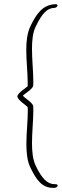

<svg xmlns="http://www.w3.org/2000/svg" viewBox="-20 -801 295 917"><path d="M240.2 96.2C247.1 95.7 255.4 91.3 255.4 85.4C255.4 81.1 250.5 78.1 244.1 78.6H240.7C206.1 78.6 179.2 50.8 150.4 -9.8C136.7 -39.1 132.8 -76.7 132.8 -117.2C132.8 -168.9 139.2 -226.1 139.2 -275.4C139.2 -281.7 138.7 -287.6 138.7 -293.5C138.2 -309.6 93.8 -335.4 89.4 -344.2C94.2 -351.1 138.2 -376.5 138.7 -392.6C138.7 -397.9 139.2 -403.3 139.2 -408.7C139.2 -458.5 132.8 -515.1 132.8 -566.9C132.8 -607.4 136.2 -644.5 150.4 -673.8C180.7 -737.3 205.6 -762.7 239.3 -763.2C247.5 -763.2 254.9 -770 254.9 -775.1C254.9 -778.2 252.1 -780.8 245.1 -780.8C185.1 -779.8 153.8 -735.4 125 -675.3C109.9 -643.1 105.5 -604 105.5 -563C105.5 -509.8 112.3 -453.6 112.3 -403.8V-389.2C108.4 -383.8 63 -356.9 63 -340.3C63 -323.2 109.9 -295.4 112.3 -288.6C112.3 -283.2 112.8 -277.3 112.8 -271.5C112.8 -223.1 106 -167 106 -113.8C106 -71.8 109.9 -32.2 125 -1C153.3 57.6 180.2 96.2 233.4 96.2Z"/></svg>

Font: WireWyrm
Style: Light
Weight: 200
Version: Version 001.000